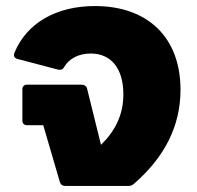

<svg xmlns="http://www.w3.org/2000/svg" viewBox="-20 -615 653 635"><path d="M294 -595C165 -595 68 -538 28 -441C24 -430 27 -423 38 -420L171 -385C180 -383 187 -384 192 -393C208 -421 240 -438 280 -438C348 -438 388 -388 388 -303C388 -235 361 -182 314 -136L268 -322C266 -330 259 -335 250 -335H69C60 -335 54 -329 54 -320V-216C54 -207 60 -201 69 -201H123L178 -13C181 -4 187 0 196 0H405C413 0 419 -3 424 -8C524 -95 577 -198 577 -318C577 -490 470 -595 294 -595Z"/></svg>

Font: LINE Seed Sans TH ExtraBold
Style: Regular
Weight: 800
Designer: Dalton Maag Ltd | Thai characters by Cadson Demak Co.,Ltd.
Foundry: Dalton Maag Ltd
Version: Version 1.003